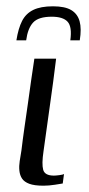

<svg xmlns="http://www.w3.org/2000/svg" viewBox="-20 -585 281 609"><path d="M158 -399Q149 -325 138.5 -252Q128 -179 118 -105Q112 -65 117 -46.5Q122 -28 151 -28Q157 -28 168.5 -29.5Q180 -31 183 -33L179 -3Q173 -2 154 1Q135 4 118 4Q89 4 73 -2Q57 -8 50 -18.5Q43 -29 41.5 -43.5Q40 -58 42.5 -74Q45 -90 48 -108Q52 -142 57.5 -180Q63 -218 68.5 -256.5Q74 -295 79 -331.5Q84 -368 89 -399Q106 -399 123.5 -399Q141 -399 158 -399ZM148 -565Q186 -565 206 -553Q226 -541 232.5 -517.5Q239 -494 233 -457H203Q209 -500 194.5 -516Q180 -532 144 -532Q102 -532 85 -513.5Q68 -495 63 -457H32Q38 -495 50 -518.5Q62 -542 85.5 -553.5Q109 -565 148 -565Z"/></svg>

Font: Genos
Style: Italic
Weight: 400
Italic angle: -8°
Version: Version 1.010